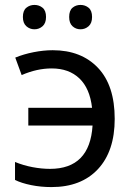

<svg xmlns="http://www.w3.org/2000/svg" viewBox="-20 -750 534 780"><path d="M189 10Q146 10 106.5 2Q67 -6 41 -19V-92Q75 -78 112 -71Q149 -64 183 -64Q345 -64 356 -240H95V-312H354Q345 -391 302.5 -431.5Q260 -472 190 -472Q130 -472 68 -445L42 -516Q76 -530 116.5 -538Q157 -546 194 -546Q310 -546 378 -474.5Q446 -403 446 -267Q446 -136 378 -63Q310 10 189 10ZM73 -681Q73 -707 87 -718.5Q101 -730 120 -730Q139 -730 153 -718.5Q167 -707 167 -681Q167 -656 153 -643.5Q139 -631 120 -631Q101 -631 87 -643.5Q73 -656 73 -681ZM261 -681Q261 -707 274.5 -718.5Q288 -730 307 -730Q326 -730 340 -718.5Q354 -707 354 -681Q354 -656 340 -643.5Q326 -631 307 -631Q288 -631 274.5 -643.5Q261 -656 261 -681Z"/></svg>

Font: Noto Sans Historical
Style: Regular
Weight: 400
Designer: Monotype Design Team
Foundry: Monotype Imaging Inc.
Version: Version 2.013; ttfautohint (v1.8.4.7-5d5b)